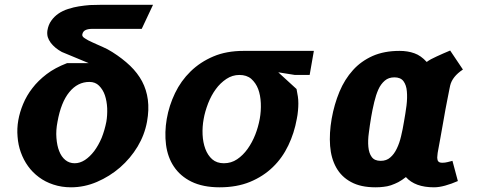

<svg xmlns="http://www.w3.org/2000/svg" viewBox="-20 -770 1990 798"><path d="M290.5 -91.5Q268 -91.5 251.5 -105Q235 -118.5 226 -142Q217 -164 214.5 -197Q212 -228.5 219 -264Q233.5 -345 268 -387Q302.5 -429.5 351.5 -429.5Q376 -429.5 391.5 -414Q408 -397.5 416 -374Q424 -350 425.5 -320.5Q426.5 -289.5 422 -264Q415 -228.5 402.5 -197Q389 -165.5 371.5 -142Q353.5 -118.5 333 -105Q312 -91.5 290.5 -91.5ZM616 -750H398.5Q385 -750 354 -749Q333.5 -747.5 307.5 -743.5Q287.5 -740.5 262.5 -732.5Q240.5 -725.5 223 -713.5Q205 -701 193.5 -684.5Q181 -667.5 177 -643Q175 -629 178.5 -616Q182 -604.5 191 -592Q199 -581.5 211.5 -571Q222.5 -562 237 -554L349 -507.5H258.5Q208 -488 174 -462Q138 -434.5 114.5 -403.5Q91 -373.5 76 -337.5Q62 -304 56 -270Q50 -236 53 -202Q55.5 -167.5 66.5 -137Q78 -105 96.5 -79.5Q115 -53.5 142 -33.5Q168 -14 201.5 -3Q236 8.5 275 8.5Q330.5 8.5 383 -14Q435.5 -36.5 479 -74Q522.5 -112 552 -161Q581 -209.5 591 -264Q600 -313.5 594.5 -355.5Q589 -397 570.5 -432Q552 -466.5 521 -496.5Q489 -527 447 -553.5Q427.5 -566 405.5 -575.5Q397 -579 382.8 -585.5Q368.5 -592 364 -594Q344.5 -602.5 333 -610.5Q320.5 -618 322 -626.5Q324.5 -640 335.5 -645Q346 -650 362.5 -650H569Z M670 -168.5Q677 -116 702.5 -78Q729 -38 775.5 -15Q823.5 8.5 893 8.5Q964 8.5 1019 -14Q1074.5 -37 1114 -75.5Q1153.5 -113.5 1178.5 -166Q1203 -217 1213.5 -275.5Q1217 -292 1218.5 -310Q1220 -326 1220 -340Q1220 -356.5 1218 -369Q1214.5 -390 1212.5 -400L1136.5 -469.5L1205.5 -458.5H1267L1284.5 -558.5H992.5Q921 -558.5 867 -535.5Q812.5 -512.5 772 -473Q732 -434 707.5 -383Q682.5 -331 673 -275.5Q663.5 -220 670 -168.5ZM826.5 -275.5Q831.5 -305 845 -340.5Q858.5 -374.5 877 -399.5Q895 -424.5 921 -442Q946 -458.5 975 -458.5Q1005 -458.5 1024 -442.5Q1043.5 -425 1053 -400Q1062.5 -374.5 1064 -341.5Q1065.5 -308.5 1059.5 -275.5Q1053 -241 1041 -210.5Q1028.5 -178.5 1009 -151Q990 -124.5 965.5 -108Q941 -91.5 910.5 -91.5Q881 -91.5 862 -108Q843.5 -124.5 833.5 -151Q823.5 -178 822 -210.5Q820.5 -243 826.5 -275.5Z M1904 -481 1851 -560Q1822 -548 1794 -535Q1769 -524 1753.5 -512.5Q1729.5 -539 1702.5 -548.5Q1675 -558.5 1640.5 -558.5Q1577 -558.5 1529 -537.5Q1480 -515.5 1447 -478.5Q1412.5 -440.5 1391 -389Q1369 -336 1358.5 -276.5Q1348 -216.5 1352 -163.5Q1356 -112 1377.5 -73.5Q1399 -35 1439 -13.5Q1479 8.5 1540.5 8.5Q1560 8.5 1574 6.5Q1590 5 1605 0Q1622 -6 1635.5 -13Q1650.5 -21 1667 -34Q1705 8.5 1783.5 8.5Q1804.5 8.5 1830 1.5Q1857 -6 1883 -17.5L1860.5 -101.5Q1845.5 -97.5 1841 -96.5Q1830 -93.5 1817.5 -93.5Q1808.5 -93.5 1803.5 -97.5Q1798.5 -101.5 1798 -108Q1796.5 -114.5 1798 -124Q1798.5 -133.5 1801 -145.5Q1802.5 -155 1810 -194.5Q1811.5 -202.5 1824.5 -276Q1830.5 -312 1840 -359.5Q1841.5 -367.5 1844 -379.8Q1846.5 -392 1848 -400.2Q1849.5 -408.5 1851 -414.5Q1860 -452 1904 -481ZM1659 -264Q1654 -233 1647 -204Q1640.5 -175.5 1629 -152Q1618 -129 1602 -115.5Q1586.5 -101.5 1562 -101.5Q1536.5 -101.5 1525 -117.5Q1513.5 -133 1511 -159.5Q1508.5 -186 1513 -218Q1516.5 -247 1523 -285.5Q1527 -310 1535.5 -346Q1542.5 -375.5 1552.5 -398Q1562.5 -420.5 1579.5 -435Q1595 -448.5 1619.5 -448.5Q1645 -448.5 1657 -432.5Q1669 -416 1671 -390.5Q1673.5 -364 1669.5 -331Q1665 -297 1659 -264Z"/></svg>

Font: B612
Style: Regular
Weight: 700
Italic angle: -10°
Designer: Nicolas Chauveau, Thomas Paillot, Jonathan Favre-Lamarine, Jean-Luc Vinot
Foundry: AIRBUS
Version: Version 1.008